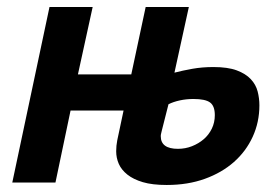

<svg xmlns="http://www.w3.org/2000/svg" viewBox="-20 -520 778 547"><path d="M477 -313Q500 -319 528 -324Q556 -329 588 -329Q629 -329 654.5 -319.5Q680 -310 694.5 -294.5Q709 -279 714 -259.5Q719 -240 719 -220Q719 -172 700 -130.5Q681 -89 646.5 -58.5Q612 -28 563.5 -10.5Q515 7 455 7Q414 7 387 -1Q360 -9 343 -22.5Q326 -36 318.5 -53Q311 -70 311 -89Q311 -105 314 -120L332 -205H181L138 0H15L121 -500H244L202 -308H354L395 -500H518ZM441 -148Q440 -143 439 -139.5Q438 -136 438 -132Q438 -96 487 -96Q508 -96 527 -103.5Q546 -111 560.5 -123.5Q575 -136 583.5 -153.5Q592 -171 592 -192Q592 -218 578.5 -228Q565 -238 531 -238Q511 -238 492.5 -234Q474 -230 460 -223Z"/></svg>

Font: PT Sans
Style: Bold Italic
Weight: 700
Italic angle: -12°
Designer: A.Korolkova, O.Umpeleva, V.Yefimov
Foundry: ParaType Ltd
Version: Version 2.003W OFL